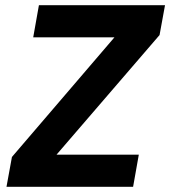

<svg xmlns="http://www.w3.org/2000/svg" viewBox="-20 -720 656 740"><path d="M5 0 26 -115 421 -576H108L130 -700H616L595 -585L198 -124H515L493 0Z"/></svg>

Font: DM Sans 16pt Black
Style: Italic
Weight: 900
Italic angle: -10°
Version: Version 4.004;gftools[0.9.30]